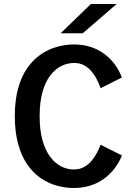

<svg xmlns="http://www.w3.org/2000/svg" viewBox="-20 -928 690 959"><path d="M348.5 11Q306 11 263.5 -0.8Q221 -12.5 183.2 -38.5Q145.5 -64.5 116.5 -106.2Q87.5 -148 70.8 -208Q54 -268 54 -348Q54 -428 70.8 -487.8Q87.5 -547.5 117 -589.2Q146.5 -631 184.5 -656.8Q222.5 -682.5 265 -694.2Q307.5 -706 350.5 -706Q393.5 -706 430.8 -694.2Q468 -682.5 498.2 -660.8Q528.5 -639 551.5 -608.8Q574.5 -578.5 589 -541L482.5 -487.5Q475.5 -508.5 464.2 -530.5Q453 -552.5 437.2 -571.5Q421.5 -590.5 400 -602Q378.5 -613.5 350 -613.5Q318 -613.5 287.2 -598.8Q256.5 -584 231.8 -552Q207 -520 192.5 -469.5Q178 -419 178 -348Q178 -277 192.5 -226.2Q207 -175.5 231.5 -143.5Q256 -111.5 286.2 -96.5Q316.5 -81.5 348.5 -81.5Q377 -81.5 398.8 -93.2Q420.5 -105 436.5 -123.8Q452.5 -142.5 463.8 -164Q475 -185.5 482.5 -205L589 -151.5Q574.5 -115.5 551.5 -85.8Q528.5 -56 498 -34.2Q467.5 -12.5 430 -0.8Q392.5 11 348.5 11ZM393.5 -762H283L434 -908H562.5Z"/></svg>

Font: Trispace Thin Medium
Style: Regular
Weight: 500
Version: Version 1.210